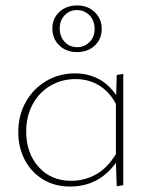

<svg xmlns="http://www.w3.org/2000/svg" viewBox="-20 -681 562 704"><path d="M172 -577Q172 -613 197.5 -637Q223 -661 263 -661Q302 -661 327.5 -636.5Q353 -612 353 -575Q353 -538 327.5 -514Q302 -490 262 -490Q223 -490 197.5 -514.5Q172 -539 172 -577ZM199 -577Q199 -547 217 -527.5Q235 -508 263 -508Q290 -508 308.5 -527Q327 -546 327 -575Q327 -605 308.5 -624.5Q290 -644 262 -644Q235 -644 217 -625Q199 -606 199 -577ZM432 -410V-2L408 2L405 -84Q342 3 237 3Q181 3 138 -23Q95 -49 71 -94.5Q47 -140 47 -197Q47 -258 74.5 -307Q102 -356 149.5 -384Q197 -412 255 -412Q302 -412 340.5 -392Q379 -372 406 -332L408 -406ZM405 -116V-300Q381 -345 343 -368Q305 -391 257 -391Q206 -391 164.5 -366.5Q123 -342 99.5 -298Q76 -254 76 -199Q76 -120 121.5 -69Q167 -18 241 -18Q290 -18 332 -41.5Q374 -65 405 -116Z"/></svg>

Font: Ysabeau Infant Extralight
Style: Regular
Weight: 200
Designer: Christian Thalmann (Catharsis Fonts)
Version: Version 0.003